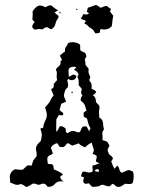

<svg xmlns="http://www.w3.org/2000/svg" viewBox="-20 -753 577 770"><path d="M111 -708Q116 -716 123 -722.5Q130 -729 139 -731Q150 -731 161 -724Q168 -727 174 -730Q180 -733 188 -730Q200 -718 213 -712Q209 -710 206 -707.5Q203 -705 199 -703Q203 -698 210.5 -693Q218 -688 213 -680Q205 -670 202 -656.5Q199 -643 186 -636Q181 -636 177 -639.5Q173 -643 168 -644Q160 -643 155 -638.5Q150 -634 142 -636Q134 -638 127 -635Q120 -632 113 -639Q107 -644 110.5 -652Q114 -660 119 -665Q116 -667 114 -669.5Q112 -672 110 -674Q111 -683 111 -691.5Q111 -700 111 -708ZM332 -722Q339 -724 346 -726.5Q353 -729 361 -732Q367 -734 372.5 -729.5Q378 -725 383 -722Q389 -723 394.5 -726Q400 -729 408 -729Q412 -726 416 -723Q420 -720 425 -718Q423 -710 421 -706Q428 -699 434 -690Q432 -680 431 -670.5Q430 -661 429 -650Q422 -639 408.5 -636Q395 -633 384 -637Q382 -634 381.5 -630Q381 -626 380 -622Q376 -621 372 -620Q368 -619 363 -619Q360 -622 358 -625.5Q356 -629 353 -634Q348 -638 342.5 -641Q337 -644 332 -650Q330 -653 326 -655Q322 -657 318 -659L324 -668Q320 -673 313 -674Q306 -675 304 -681Q311 -685 313 -696Q319 -696 325.5 -695Q332 -694 337 -700L328 -706Q330 -711 330.5 -714.5Q331 -718 332 -722ZM286 -718Q292 -719 290 -713Q285 -712 286 -718ZM217 -703Q223 -706 224 -701Q219 -697 217 -703ZM254 -581Q280 -589 301 -574Q302 -568 301.5 -562Q301 -556 303 -550Q309 -546 316.5 -543.5Q324 -541 325 -532Q328 -527 325 -523.5Q322 -520 320 -515Q323 -504 323 -493Q327 -487 332 -482Q337 -477 335 -469Q334 -464 336 -459Q338 -454 340 -449Q344 -444 340 -437.5Q336 -431 341 -426Q347 -419 347.5 -411.5Q348 -404 347 -397Q352 -395 357 -392.5Q362 -390 366 -385Q364 -380 360 -376.5Q356 -373 352 -371Q360 -366 362.5 -359Q365 -352 365 -344Q368 -339 372 -336Q376 -333 378 -328Q380 -322 378.5 -316Q377 -310 377 -304Q377 -299 377.5 -293Q378 -287 378 -282Q392 -274 393 -260Q394 -246 397 -233Q389 -225 390.5 -213.5Q392 -202 391 -191Q397 -189 404 -187Q411 -185 414 -178Q415 -175 419 -169Q416 -163 413 -156.5Q410 -150 414 -143Q416 -134 423.5 -129.5Q431 -125 433 -117Q431 -114 429.5 -111Q428 -108 426 -106Q429 -98 432 -90.5Q435 -83 439 -76Q441 -79 444 -82Q447 -85 449 -89Q457 -84 458.5 -74.5Q460 -65 468 -60Q474 -62 479.5 -65Q485 -68 491 -70Q497 -72 503 -69.5Q509 -67 514 -64Q519 -40 512 -19Q505 -14 497 -15Q489 -16 481 -16Q475 -11 467 -6.5Q459 -2 450 -4Q445 -5 441 -10Q437 -15 431 -16Q427 -13 420 -6Q410 -5 399.5 -10Q389 -15 380 -8Q375 -5 369.5 -5Q364 -5 359 -4Q351 -2 345.5 -7.5Q340 -13 336 -18Q331 -17 326.5 -16Q322 -15 318 -18Q313 -23 314 -29Q315 -35 317 -42Q309 -44 305 -46Q306 -55 311 -64Q320 -66 329.5 -62.5Q339 -59 350 -64Q353 -69 351.5 -76Q350 -83 351 -89Q359 -90 365.5 -93Q372 -96 380 -98Q376 -100 372.5 -101Q369 -102 366 -104Q364 -109 366 -114.5Q368 -120 368 -126Q366 -131 360.5 -132.5Q355 -134 351 -137Q359 -147 354.5 -159Q350 -171 348 -181Q335 -176 321 -162Q314 -165 307.5 -168.5Q301 -172 296 -178Q289 -176 283 -173.5Q277 -171 270 -169Q265 -171 260.5 -174.5Q256 -178 251 -179Q246 -175 242.5 -170Q239 -165 234 -163Q229 -163 225.5 -163.5Q222 -164 219 -164Q214 -174 209 -179Q201 -177 194 -172Q187 -167 184 -159Q187 -154 188.5 -148Q190 -142 192 -137Q187 -133 180.5 -130.5Q174 -128 171 -123Q169 -116 170 -109.5Q171 -103 172 -96Q177 -95 182 -95Q187 -95 191 -93Q194 -89 194.5 -84Q195 -79 196 -74Q206 -69 215.5 -65Q225 -61 233 -53Q229 -51 226.5 -48.5Q224 -46 221 -44Q224 -31 236 -25Q226 -27 216 -25Q206 -23 200 -15Q194 -8 186.5 -5.5Q179 -3 171 -4Q165 -12 161 -15Q156 -17 151.5 -16.5Q147 -16 143 -14Q135 -10 127 -14Q119 -18 110 -16Q105 -12 98.5 -8.5Q92 -5 85 -3Q77 -10 65 -15Q59 -13 53 -12Q47 -11 41 -13Q36 -15 31 -17Q26 -19 21 -21Q21 -30 19.5 -40Q18 -50 23 -58Q27 -68 40 -74Q48 -74 56 -72.5Q64 -71 72 -73Q77 -77 81 -81.5Q85 -86 91 -90Q95 -90 98.5 -89.5Q102 -89 107 -89Q109 -94 110 -98.5Q111 -103 113 -108Q115 -113 119.5 -117.5Q124 -122 127 -127Q128 -138 125 -149.5Q122 -161 129 -172Q132 -177 136.5 -180.5Q141 -184 144 -189Q145 -193 145.5 -197Q146 -201 147 -205Q149 -213 146.5 -221Q144 -229 142 -237Q145 -239 150 -240Q155 -241 154 -246Q155 -256 159.5 -264.5Q164 -273 167 -283Q169 -293 166.5 -302.5Q164 -312 161 -322Q167 -330 173.5 -337Q180 -344 184 -354Q186 -359 189 -362.5Q192 -366 195 -370Q193 -377 190 -382.5Q187 -388 185 -395L194 -401Q196 -405 195.5 -409Q195 -413 196 -417Q199 -421 202.5 -424.5Q206 -428 209 -432Q206 -444 208 -460Q208 -465 205.5 -470Q203 -475 208 -480Q214 -485 219.5 -491Q225 -497 222 -507Q231 -511 226.5 -518Q222 -525 220 -530Q225 -535 230.5 -539Q236 -543 241 -547Q239 -557 244.5 -565Q250 -573 254 -581ZM256 -477Q254 -469 255 -461Q256 -453 256 -445Q261 -447 265 -449.5Q269 -452 273 -454Q278 -454 280.5 -452Q283 -450 286 -449Q286 -436 274 -432.5Q262 -429 254 -437Q253 -436 252 -434Q251 -432 250 -431Q252 -423 253 -416Q254 -409 251 -402Q243 -396 240 -386.5Q237 -377 236 -368Q238 -363 240.5 -357Q243 -351 245 -346Q240 -343 235.5 -341Q231 -339 226 -337Q224 -331 222.5 -325Q221 -319 219 -313Q222 -307 229.5 -303Q237 -299 232 -291Q227 -290 223.5 -290.5Q220 -291 216 -292Q214 -287 211 -283Q208 -279 206 -274Q206 -261 205.5 -249Q205 -237 206 -224Q211 -229 214 -235Q217 -241 219 -246Q226 -248 232 -245Q238 -242 243 -238Q243 -232 244 -226.5Q245 -221 251 -219Q255 -221 258.5 -223.5Q262 -226 267 -227Q275 -229 281.5 -226Q288 -223 296 -222Q300 -223 302 -226.5Q304 -230 305.5 -234.5Q307 -239 309.5 -242.5Q312 -246 318 -246Q327 -248 330.5 -240Q334 -232 338 -226Q339 -232 343 -239Q337 -248 334 -258Q331 -268 329 -278Q325 -280 322 -281.5Q319 -283 316 -285Q316 -289 315.5 -293Q315 -297 316 -302Q318 -304 320.5 -305.5Q323 -307 327 -309Q325 -315 323.5 -320.5Q322 -326 320 -332Q314 -343 304 -349Q302 -361 311 -370Q302 -380 307 -390Q309 -394 307 -397.5Q305 -401 302 -404Q299 -407 296.5 -410Q294 -413 296 -418Q296 -424 295.5 -429.5Q295 -435 292 -441Q289 -446 293 -450.5Q297 -455 292 -460Q290 -465 286 -467.5Q282 -470 277 -473Q284 -480 286 -484Q278 -486 270 -485Q262 -484 256 -477ZM367 -74Q362 -72 360 -69Q362 -65 366 -65Q370 -65 375 -64Q379 -69 375.5 -72.5Q372 -76 367 -74ZM267 -385Q274 -387 271 -380Q265 -379 267 -385Z"/></svg>

Font: ErikasBuero
Style: Regular
Weight: 400
Designer: Peter Wiegel
Foundry: Peter Wiegel
Version: Version 1.006